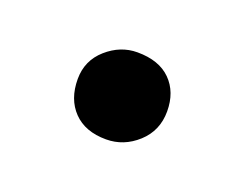

<svg xmlns="http://www.w3.org/2000/svg" viewBox="-38 -154 285 224"><g transform="rotate(20 104.5 -42.0)"><path d="M104 12Q78 12 63.5 -3Q49 -18 49 -43Q49 -66 66 -81Q83 -96 104 -96Q131 -96 145.5 -81.5Q160 -67 160 -43Q160 -19 143 -3.5Q126 12 104 12Z"/></g></svg>

Font: Petrona Medium
Style: Regular
Weight: 500
Designer: Ringo R. Seeber
Foundry: Ringo R. Seeber
Version: Version 2.001; ttfautohint (v1.8.3)